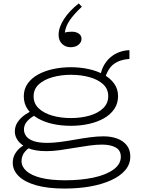

<svg xmlns="http://www.w3.org/2000/svg" viewBox="-20 -873 827 1114"><path d="M355 221Q257 221 190 202Q123 183 88.5 149Q54 115 54 71Q54 41 68.5 17.5Q83 -6 104.5 -21.5Q126 -37 145 -45L177 -29Q148 -19 126.5 5Q105 29 105 62Q105 94 133.5 119.5Q162 145 218.5 159Q275 173 358 173Q449 173 522 157.5Q595 142 638 111Q681 80 681 37Q681 -1 651 -17.5Q621 -34 572 -34Q539 -34 498.5 -28.5Q458 -23 414.5 -15.5Q371 -8 328.5 -2Q286 4 250 4Q183 4 143 -13.5Q103 -31 84.5 -56.5Q66 -82 66 -109Q66 -141 83 -165.5Q100 -190 125.5 -207.5Q151 -225 178 -236L210 -218Q189 -209 167.5 -195Q146 -181 132.5 -163Q119 -145 119 -121Q119 -101 132 -83Q145 -65 175 -54.5Q205 -44 255 -44Q288 -44 330 -49.5Q372 -55 416.5 -63Q461 -71 503 -76.5Q545 -82 580 -82Q625 -82 660 -69Q695 -56 715.5 -30Q736 -4 736 35Q736 80 706.5 114.5Q677 149 624 173Q571 197 502.5 209Q434 221 355 221ZM391 -143Q337 -143 288 -153.5Q239 -164 201 -185.5Q163 -207 140.5 -239Q118 -271 118 -314Q118 -356 140.5 -388Q163 -420 201.5 -441Q240 -462 289 -472.5Q338 -483 391 -483Q444 -483 493 -472.5Q542 -462 580.5 -441Q619 -420 642 -388.5Q665 -357 665 -315Q665 -273 643 -240.5Q621 -208 583 -186.5Q545 -165 495.5 -154Q446 -143 391 -143ZM391 -188Q451 -188 500.5 -202.5Q550 -217 579 -245.5Q608 -274 608 -315Q608 -357 578 -384.5Q548 -412 498.5 -425.5Q449 -439 391 -439Q334 -439 284.5 -425Q235 -411 205 -383.5Q175 -356 175 -314Q175 -272 205 -244Q235 -216 284 -202Q333 -188 391 -188ZM586 -409 562 -434Q569 -470 584.5 -496.5Q600 -523 622 -541.5Q644 -560 672 -570.5Q700 -581 731 -582V-531Q677 -528 640.5 -501.5Q604 -475 586 -409ZM320 -671Q320 -714 351.5 -762.5Q383 -811 437 -853L455 -834Q412 -794 386.5 -758Q361 -722 356 -684Q366 -687 376 -688Q386 -689 398 -689Q421 -689 437 -678Q453 -667 453 -647Q453 -628 435.5 -613.5Q418 -599 390 -599Q360 -599 340 -618.5Q320 -638 320 -671Z"/></svg>

Font: BioRhyme SemiExpanded Light
Style: Regular
Weight: 300
Width: 6
Designer: Aoife Mooney
Foundry: Aoife Mooney Type
Version: Version 1.600;gftools[0.9.33]